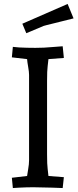

<svg xmlns="http://www.w3.org/2000/svg" viewBox="-20 -947 392 971"><path d="M127 -137V-568Q127 -583 122.5 -608.5Q118 -634 117 -648L40 -657L45 -710L77 -707Q115 -705 159 -705Q203 -705 244 -709L297 -713L303 -654L225 -648L221 -612Q218 -591 218 -538V-167Q218 -114 221 -93L225 -57L303 -51L297 4L244 2Q182 0 148.5 0Q115 0 77 2L45 4L40 -48L117 -57Q118 -66 122.5 -91.5Q127 -117 127 -137ZM322 -927 352 -854 284 -837Q270 -833 250 -828.5Q230 -824 217.5 -820.5Q205 -817 201 -816L113 -779L93 -827Z"/></svg>

Font: Andada
Style: Regular
Weight: 400
Designer: Carolina Giovagnoli
Foundry: Carolina Giovagnoli
Version: Version 1.002